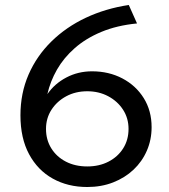

<svg xmlns="http://www.w3.org/2000/svg" viewBox="-20 -735 678 770"><path d="M330 15Q252 15 191.5 -18.8Q131 -52.5 96.5 -116.8Q62 -181 62 -272.5Q62 -361 94.5 -435.8Q127 -510.5 186 -568.5Q245 -626.5 324.2 -663.8Q403.5 -701 496.5 -715L529.5 -641Q448.5 -633 386.2 -607Q324 -581 279.8 -542Q235.5 -503 208.5 -455.8Q181.5 -408.5 170 -357.5Q199 -399.5 246 -424.2Q293 -449 349 -449Q416.5 -449 470.8 -420.5Q525 -392 556.5 -341.5Q588 -291 588 -225Q588 -174.5 569 -130.8Q550 -87 515.5 -54.5Q481 -22 433.8 -3.5Q386.5 15 330 15ZM330 -67.5Q378 -67.5 415.2 -86.8Q452.5 -106 474 -140Q495.5 -174 495.5 -218Q495.5 -261 473.5 -295Q451.5 -329 414 -349Q376.5 -369 330 -369Q283 -369 245.8 -349Q208.5 -329 186.5 -295Q164.5 -261 164.5 -218Q164.5 -174 185.8 -140Q207 -106 244.2 -86.8Q281.5 -67.5 330 -67.5Z"/></svg>

Font: Geologica Cursive Light
Style: Regular
Weight: 300
Designer: Sindre Bremnes, Frode Helland
Foundry: Monokrom Skriftforlag AS
Version: Version 1.010;gftools[0.9.28]